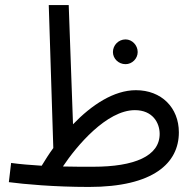

<svg xmlns="http://www.w3.org/2000/svg" viewBox="-20 -727 770 760"><path d="M332 13C588 13 688 -82 688 -203C688 -301 619 -370 518 -370C431 -370 343 -312 269 -235L252 -707H173L191 -141C174 -118 159 -94 145 -71C99 -74 60 -77 24 -82L15 -6C75 2 195 13 332 13ZM477 -473C503 -473 525 -495 525 -521C525 -548 503 -571 477 -571C449 -571 427 -548 427 -521C427 -495 449 -473 477 -473ZM514 -291C584 -291 612 -241 612 -197C612 -109 512 -67 349 -67C304 -67 265 -67 229 -68C283 -149 402 -291 514 -291Z"/></svg>

Font: Noto Sans Arabic UI SmCn
Style: Regular
Weight: 400
Width: 4
Designer: Monotype Design Team, Nadine Chahine and Nizar Qandah
Foundry: Monotype Imaging Inc.
Version: Version 2.010